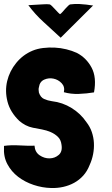

<svg xmlns="http://www.w3.org/2000/svg" viewBox="-55 -937 560 962"><path d="M87 -911Q120 -913 137.5 -914Q155 -915 164.5 -915.5Q174 -916 179.5 -916Q185 -916 194 -915Q198 -914 205 -907Q212 -900 220 -891.5Q228 -883 235 -875.5Q242 -868 246 -866Q251 -869 258 -877Q265 -885 272.5 -893.5Q280 -902 287 -908.5Q294 -915 297 -915Q321 -918 341.5 -917Q362 -916 377.5 -914Q393 -912 402 -910.5Q411 -909 412 -910L249 -748Q205 -789 163 -827Q121 -865 87 -911ZM330 -672Q306 -683 277.5 -690Q249 -697 219.5 -698.5Q190 -700 161 -696.5Q132 -693 108 -683Q60 -663 26.5 -622Q-7 -581 -19 -531Q-31 -481 -17.5 -428Q-4 -375 42 -331Q56 -319 73 -310Q90 -301 110 -297Q131 -293 155 -288.5Q179 -284 199.5 -275Q220 -266 235 -251.5Q250 -237 253 -213Q259 -178 239.5 -161Q220 -144 193.5 -143.5Q167 -143 143.5 -159Q120 -175 118 -207Q84 -206 42 -208.5Q0 -211 -35 -206V-203V-200Q-38 -152 -18 -114.5Q2 -77 36 -51Q70 -25 113.5 -10.5Q157 4 201 5Q232 6 261.5 -0.5Q291 -7 316.5 -21Q342 -35 362 -57Q382 -79 394 -110Q406 -136 411.5 -164.5Q417 -193 415.5 -221Q414 -249 405 -275.5Q396 -302 378 -325Q349 -368 303.5 -396Q258 -424 205 -430Q184 -433 166 -441Q148 -449 140 -473Q139 -480 138.5 -486.5Q138 -493 140 -500Q144 -528 166.5 -538Q189 -548 213 -543Q237 -538 254 -520Q271 -502 265 -475Q300 -465 340 -466.5Q380 -468 415 -474H416Q430 -549 404 -598Q378 -647 330 -672Z"/></svg>

Font: Londrina Solid
Style: Regular
Weight: 400
Designer: Marcelo Magalhaes
Foundry: Marcelo Magalhães
Version: Version 1.002